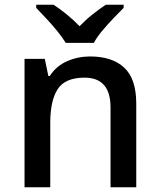

<svg xmlns="http://www.w3.org/2000/svg" viewBox="-20 -786 671 806"><path d="M358 -549Q451 -549 501.5 -502Q552 -455 552 -351V0H444V-335Q444 -460 335 -460Q253 -460 222 -411.5Q191 -363 191 -271V0H83V-539H168L183 -467H189Q216 -509 261.5 -529Q307 -549 358 -549ZM256 -606Q242 -629 220 -656Q198 -683 174 -708.5Q150 -734 132 -753V-766H205Q231 -749 259.5 -726Q288 -703 314 -676Q340 -703 369 -726Q398 -749 424 -766H499V-753Q480 -734 455.5 -708.5Q431 -683 408.5 -656Q386 -629 374 -606Z"/></svg>

Font: Noto Sans Thaana Medium
Style: Regular
Weight: 500
Designer: David Williams
Foundry: Google Inc.
Version: Version 3.001; ttfautohint (v1.8.4.7-5d5b)